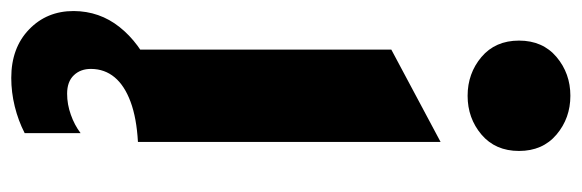

<svg xmlns="http://www.w3.org/2000/svg" viewBox="-366 -442 1033 341"><g transform="rotate(90 150.5 -271.5)"><path d="M68.1 0V-450L232.1 -537.5V0ZM150.1 -585.5Q110.4 -585.5 81.2 -610.1Q52.1 -634.8 52.1 -676.8Q52.1 -718.8 81.2 -743.4Q110.4 -768 150.1 -768Q189.9 -768 219 -743.4Q248.1 -718.8 248.1 -676.8Q248.1 -634.8 219 -610.1Q189.9 -585.5 150.1 -585.5ZM118.4 225Q65.1 225 32.3 193.4Q-0.5 161.9 -0.4 114Q-0.1 68.1 28 32.7Q56.1 -2.8 105.8 -24.9Q155.5 -47.1 220 -52L232.1 0Q189.6 2.4 160.8 13.1Q132 23.8 117.3 41.4Q102.6 59.1 102.4 83Q102.2 101.9 113.6 113.8Q124.9 125.8 146.4 125.8Q165.4 125.8 183.7 119.2Q202 112.8 216.4 101.9V201.2Q194.2 212.6 169 218.8Q143.8 225 118.4 225Z"/></g></svg>

Font: Geologica-Sharp
Style: Regular
Weight: 100
Designer: Sindre Bremnes, Frode Helland
Foundry: Monokrom Skriftforlag AS
Version: Version 1.010;gftools[0.9.28]